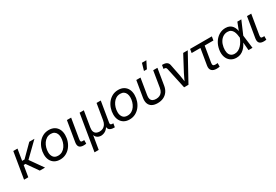

<svg xmlns="http://www.w3.org/2000/svg" viewBox="72 -1973 4896 3400"><g transform="rotate(-30 2519.5 -273.0)"><path d="M202.6 -535.6 114.3 0H27.8L116.7 -535.6ZM548.8 -535.6 233.9 -229H118.7L131.3 -306.2H213.9L443.8 -535.6ZM349.6 0 188 -231.4 244.6 -300.8 457 0Z M763.2 11.7Q698.2 11.7 651.4 -15.6Q604.5 -43 579.3 -92.8Q554.2 -142.6 554.2 -208.5Q554.2 -272.5 574.2 -332.5Q594.2 -392.6 632.3 -440.4Q670.4 -488.3 724.1 -516.4Q777.8 -544.4 844.7 -544.4Q909.7 -544.4 956.8 -517.1Q1003.9 -489.7 1029.3 -439.9Q1054.7 -390.1 1054.7 -322.8Q1054.7 -258.3 1034.2 -198.2Q1013.7 -138.2 975.3 -90.8Q937 -43.5 883.5 -15.9Q830.1 11.7 763.2 11.7ZM765.6 -65.9Q814.9 -65.9 852.8 -88.6Q890.6 -111.3 916.3 -149.2Q941.9 -187 955.1 -232.2Q968.3 -277.3 968.3 -322.3Q968.3 -364.3 954.6 -397Q940.9 -429.7 913.3 -448.2Q885.7 -466.8 842.3 -466.8Q793.5 -466.8 755.9 -444.1Q718.3 -421.4 692.6 -383.5Q667 -345.7 653.6 -300Q640.1 -254.4 640.1 -208.5Q640.1 -146.5 670.7 -106.2Q701.2 -65.9 765.6 -65.9Z M1249.5 2.4Q1184.6 2.4 1159.2 -28.1Q1133.8 -58.6 1143.6 -119.6L1212.9 -535.6H1299.3L1232.9 -137.2Q1227.1 -101.6 1234.1 -87.6Q1241.2 -73.7 1270.5 -73.7Q1281.2 -73.7 1288.3 -74.2Q1295.4 -74.7 1300.8 -76.2V-2.9Q1291.5 -1 1277.8 0.7Q1264.2 2.4 1249.5 2.4Z M1350.6 204.1 1472.7 -535.6H1559.1L1505.9 -214.4Q1497.6 -162.6 1510 -130.4Q1522.5 -98.1 1549.8 -83.5Q1577.1 -68.8 1613.8 -68.8Q1651.9 -68.8 1683.1 -84Q1714.4 -99.1 1736.1 -131.3Q1757.8 -163.6 1766.1 -214.4L1819.3 -535.6H1905.3L1836.9 -122.6Q1832.5 -95.7 1842.5 -85.2Q1852.5 -74.7 1882.3 -74.7H1896.5L1883.8 0H1867.7Q1800.3 0 1771.5 -31Q1742.7 -62 1752.9 -122.1L1761.2 -171.4H1781.2Q1772.5 -117.2 1751.5 -82Q1730.5 -46.9 1703.6 -27.3Q1676.8 -7.8 1649.4 0.2Q1622.1 8.3 1600.1 8.3Q1578.1 8.3 1553.5 0.2Q1528.8 -7.8 1508.8 -27.6Q1488.8 -47.4 1479.5 -82.3Q1470.2 -117.2 1479 -171.4H1499L1436.5 204.1Z M2182.1 11.7Q2117.2 11.7 2070.3 -15.6Q2023.4 -43 1998.3 -92.8Q1973.1 -142.6 1973.1 -208.5Q1973.1 -272.5 1993.2 -332.5Q2013.2 -392.6 2051.3 -440.4Q2089.4 -488.3 2143.1 -516.4Q2196.8 -544.4 2263.7 -544.4Q2328.6 -544.4 2375.7 -517.1Q2422.9 -489.7 2448.2 -439.9Q2473.6 -390.1 2473.6 -322.8Q2473.6 -258.3 2453.1 -198.2Q2432.6 -138.2 2394.3 -90.8Q2356 -43.5 2302.5 -15.9Q2249 11.7 2182.1 11.7ZM2184.6 -65.9Q2233.9 -65.9 2271.7 -88.6Q2309.6 -111.3 2335.2 -149.2Q2360.8 -187 2374 -232.2Q2387.2 -277.3 2387.2 -322.3Q2387.2 -364.3 2373.5 -397Q2359.9 -429.7 2332.3 -448.2Q2304.7 -466.8 2261.2 -466.8Q2212.4 -466.8 2174.8 -444.1Q2137.2 -421.4 2111.6 -383.5Q2085.9 -345.7 2072.5 -300Q2059.1 -254.4 2059.1 -208.5Q2059.1 -146.5 2089.6 -106.2Q2120.1 -65.9 2184.6 -65.9Z M2757.8 9.8Q2689.9 9.8 2645.5 -14.9Q2601.1 -39.6 2583.3 -86.7Q2565.4 -133.8 2576.2 -201.2L2631.8 -535.6H2717.8L2663.6 -205.6Q2655.8 -159.7 2665.8 -129.4Q2675.8 -99.1 2702.4 -84Q2729 -68.8 2770.5 -68.8Q2813 -68.8 2844.2 -84Q2875.5 -99.1 2895.5 -129.4Q2915.5 -159.7 2923.3 -205.6L2977.5 -535.6H3064L3008.8 -201.2Q2998 -134.8 2964.4 -87.4Q2930.7 -40 2878.2 -15.1Q2825.7 9.8 2757.8 9.8ZM2829.1 -605.5 2870.6 -749.5H2960.9L2889.2 -605.5Z M3300.3 0 3208 -425.8Q3203.6 -446.8 3192.6 -455.3Q3181.6 -463.9 3158.7 -463.9H3147L3159.2 -538.6H3173.3Q3225.1 -538.6 3255.1 -518.8Q3285.2 -499 3293 -459L3340.3 -221.2Q3349.6 -174.8 3355 -128.9Q3360.4 -83 3366.2 -40H3338.4Q3359.4 -83.5 3379.4 -129.4Q3399.4 -175.3 3423.8 -221.2L3590.8 -535.6H3684.1L3389.6 0Z M3966.3 4.4Q3897.5 4.4 3865.5 -29.8Q3833.5 -64 3843.8 -128.4L3898.9 -458.5H3719.2L3731.9 -535.6H4176.8L4164.1 -458.5H3985.4L3932.1 -136.2Q3926.3 -102.5 3937.5 -86.9Q3948.7 -71.3 3982.9 -71.3Q3992.2 -71.3 4005.1 -72.5Q4018.1 -73.7 4029.3 -75.2L4028.8 -2Q4015.6 1 3999.3 2.7Q3982.9 4.4 3966.3 4.4Z M4369.6 11.7Q4298.8 11.7 4249.8 -23.9Q4200.7 -59.6 4179.9 -122.6Q4159.2 -185.5 4172.4 -266.1Q4186.5 -348.6 4226.6 -411.1Q4266.6 -473.6 4326.2 -509Q4385.7 -544.4 4457 -544.4Q4506.3 -544.4 4540.3 -527.3Q4574.2 -510.3 4595.2 -482.2Q4616.2 -454.1 4627 -420.4Q4637.7 -386.7 4640.6 -352.5H4671.9L4664.6 -269.5L4698.7 0H4617.2L4594.2 -269.5Q4591.3 -303.2 4584.2 -338.1Q4577.1 -373 4562.3 -402.1Q4547.4 -431.2 4521 -449Q4494.6 -466.8 4453.1 -466.8Q4404.8 -466.8 4364.7 -442.1Q4324.7 -417.5 4297.4 -372.3Q4270 -327.1 4259.8 -265.1Q4250 -204.6 4260 -159.7Q4270 -114.7 4299.6 -90.3Q4329.1 -65.9 4376 -65.9Q4417.5 -65.9 4451.7 -84.2Q4485.8 -102.5 4513.2 -132.1Q4540.5 -161.6 4560.8 -197Q4581.1 -232.4 4594.2 -266.6L4698.2 -535.6H4779.3L4664.1 -266.6L4644 -185.1H4616.2Q4600.1 -151.4 4578.4 -116.7Q4556.6 -82 4527.1 -53Q4497.6 -23.9 4458.7 -6.1Q4419.9 11.7 4369.6 11.7Z M4932.1 2.4Q4867.2 2.4 4841.8 -28.1Q4816.4 -58.6 4826.2 -119.6L4895.5 -535.6H4981.9L4915.5 -137.2Q4909.7 -101.6 4916.7 -87.6Q4923.8 -73.7 4953.1 -73.7Q4963.9 -73.7 4970.9 -74.2Q4978 -74.7 4983.4 -76.2V-2.9Q4974.1 -1 4960.4 0.7Q4946.8 2.4 4932.1 2.4Z"/></g></svg>

Font: Inter 20pt
Style: Italic
Weight: 400
Italic angle: -9.3988°
Version: Version 4.001;git-66647c0bb